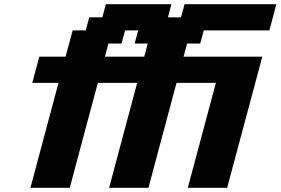

<svg xmlns="http://www.w3.org/2000/svg" viewBox="-20 -895 1337 915"><path d="M875 0H1062.5Q1090.3 -104 1146.2 -312.3Q1202.1 -520.5 1230 -625H855L871.6 -687.5H934.1L951.2 -750H1263.7Q1269.5 -770.5 1280.5 -812.5Q1291.5 -854.5 1296.9 -875H859.4L842.8 -812.5H780.3L796.9 -875H484.4L467.8 -812.5H405.3L388.7 -750H326.2Q320.8 -729.5 309.6 -687.7Q298.3 -646 292.5 -625H167.5Q161.6 -604 150.4 -562.3Q139.2 -520.5 133.8 -500H258.8Q236.8 -417 191.9 -250Q147 -83 125 0H312.5Q334.5 -83 379.2 -250Q423.8 -417 446.3 -500H633.8Q611.3 -417 566.7 -250Q522 -83 500 0H687.5Q709.5 -83 754.2 -250Q798.8 -417 821.3 -500H1008.8Q986.8 -417 941.9 -250Q897 -83 875 0ZM667.5 -625H480L496.6 -687.5H559.1L576.2 -750H638.7L621.6 -687.5H684.1Z"/></svg>

Font: Faithful 32x
Style: SemiboldOblique
Weight: 400
Foundry: Faithful Resource Pack
Version: Version 1.0; January 27, 2023